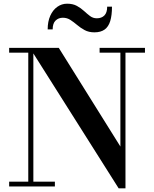

<svg xmlns="http://www.w3.org/2000/svg" viewBox="-20 -1009 834 1039"><path d="M160.5 -750V-26H277V0H29.5V-26H133V-724H29.5V-750ZM764.5 -750V-724H659V10H622L141.5 -750H298L631.5 -216V-724H519V-750ZM491 -834Q460.5 -834 438.2 -846Q416 -858 397.8 -873.5Q379.5 -889 361.2 -901Q343 -913 320 -913Q296.5 -913 280.8 -897.8Q265 -882.5 265 -850H238Q238 -892.5 252 -923.8Q266 -955 290 -972Q314 -989 343 -989Q374.5 -989 396.2 -977Q418 -965 434.8 -949.5Q451.5 -934 467.5 -922Q483.5 -910 504 -910Q529.5 -910 544.8 -925.2Q560 -940.5 560 -973H586Q586 -926 576.5 -895Q567 -864 546 -849Q525 -834 491 -834Z"/></svg>

Font: Bodoni Moda SC 9pt SemiBold
Style: Regular
Weight: 600
Designer: Owen Earl
Foundry: indestructible type
Version: Version 2.005